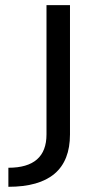

<svg xmlns="http://www.w3.org/2000/svg" viewBox="-20 -718 377 738"><path d="M249 -698.2V-201.2Q249 0 12.2 0V-73.2Q158.7 -73.2 158.7 -201.2V-698.2Z"/></svg>

Font: Voltera
Style: Regular
Weight: 400
Designer: Bernd Montag
Version: Version 1.301